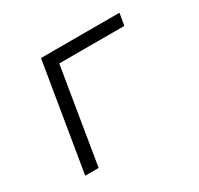

<svg xmlns="http://www.w3.org/2000/svg" viewBox="-117 -662 834 805"><g transform="rotate(-30 300.0 -260.0)"><path d="M81 0 167 -520H547L537 -462H222L146 0Z"/></g></svg>

Font: Iosevka Aile Light Oblique
Style: Regular
Weight: 300
Italic angle: -9°
Designer: Belleve Invis
Foundry: Belleve Invis
Version: Version 31.1.0; ttfautohint (v1.8.4)